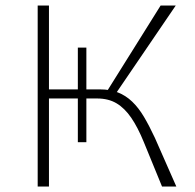

<svg xmlns="http://www.w3.org/2000/svg" viewBox="-20 -678 708 698"><path d="M569 0 503 -161Q481 -215 457 -250Q433 -285 403.5 -302.5Q374 -320 333 -320H150V-353H344Q380 -353 408.5 -342Q437 -331 460.5 -308.5Q484 -286 503.5 -253Q523 -220 543 -177L621 0ZM117 0V-658H158V0ZM360 -332 564 -658H619L397 -332ZM294 -161H263V-505H294Z"/></svg>

Font: Ysabeau Infant ExtraLight
Style: Regular
Weight: 250
Designer: Christian Thalmann (Catharsis Fonts)
Version: Version 2.001;gftools[0.9.30]; featfreeze: ss01,ss02,lnum